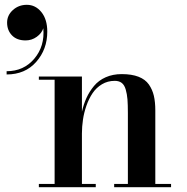

<svg xmlns="http://www.w3.org/2000/svg" viewBox="-20 -778 778 798"><path d="M9.5 -684Q9.5 -714.5 33.5 -736.2Q57.5 -758 91.5 -758Q127.5 -758 152 -727.8Q176.5 -697.5 176.5 -646.5Q176.5 -573 130.5 -520.8Q84.5 -468.5 7.5 -468.5V-482Q78.5 -482 122.5 -534Q166.5 -586 160 -660.5Q153.5 -640 132.8 -625Q112 -610 86.5 -610Q50 -610 29.8 -631Q9.5 -652 9.5 -684ZM141.5 -13.5H207V-446.5H141.5V-460H320.5V-313.5Q327.5 -345 339.5 -371.2Q351.5 -397.5 370.8 -420.8Q390 -444 419.5 -457Q449 -470 486 -470Q527.5 -470 555.8 -459Q584 -448 598.8 -426.8Q613.5 -405.5 619.5 -379.8Q625.5 -354 625.5 -319V-13.5H691V0H454.5V-13.5H511.5V-308Q511.5 -343 509.8 -365Q508 -387 502.5 -406Q497 -425 485.8 -433.5Q474.5 -442 457 -442Q427.5 -442 403.8 -427.8Q380 -413.5 364.8 -390.8Q349.5 -368 339.2 -338.8Q329 -309.5 324.8 -280.5Q320.5 -251.5 320.5 -223.5V-13.5H378V0H141.5Z"/></svg>

Font: Bodoni* 16pt Medium
Style: Regular
Weight: 500
Version: Version 2.3